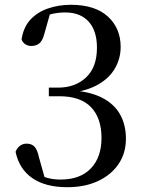

<svg xmlns="http://www.w3.org/2000/svg" viewBox="-20 -767 607 802"><path d="M261 15Q170 15 115 -23Q60 -61 45 -133Q52 -150 64 -158.5Q76 -167 91 -167Q112 -167 124 -154.5Q136 -142 143 -109L170 -13L128 -45Q153 -31 177.5 -24Q202 -17 233 -17Q315 -17 359.5 -63.5Q404 -110 404 -191Q404 -274 360 -319.5Q316 -365 228 -365H184V-401H223Q294 -401 339.5 -443.5Q385 -486 385 -568Q385 -638 350.5 -676.5Q316 -715 252 -715Q226 -715 200 -709.5Q174 -704 144 -689L191 -717L165 -625Q158 -597 144.5 -586Q131 -575 111 -575Q97 -575 86 -582Q75 -589 70 -602Q78 -654 107.5 -685.5Q137 -717 181.5 -732Q226 -747 276 -747Q377 -747 430.5 -698Q484 -649 484 -571Q484 -523 460.5 -482Q437 -441 390 -414Q343 -387 269 -378V-390Q352 -386 404 -360Q456 -334 481 -290Q506 -246 506 -188Q506 -127 475 -81.5Q444 -36 389 -10.5Q334 15 261 15Z"/></svg>

Font: Noto Serif KR ExtraLight Medium
Style: Regular
Weight: 500
Version: Version 2.002-H1;hotconv 1.1.0;makeotfexe 2.6.0